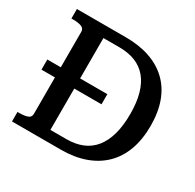

<svg xmlns="http://www.w3.org/2000/svg" viewBox="-154 -880 1069 1050"><g transform="rotate(30 380.5 -355.0)"><path d="M42 -390H421V-326H42ZM44 -650V-710H354Q437 -710 503.5 -687.5Q570 -665 617 -620.5Q664 -576 688.5 -510Q713 -444 713 -358Q713 -272 688.5 -205Q664 -138 617 -92.5Q570 -47 503.5 -23.5Q437 0 354 0H44V-60H55Q87 -60 107 -67Q127 -74 127 -96V-614Q127 -635 107 -642.5Q87 -650 55 -650ZM349 -645H249V-65H349Q407 -65 450.5 -83Q494 -101 523.5 -137.5Q553 -174 568.5 -229Q584 -284 584 -358Q584 -432 568.5 -486Q553 -540 523.5 -575Q494 -610 450.5 -627.5Q407 -645 349 -645Z"/></g></svg>

Font: Roboto Serif SemiCondensed Medium
Style: Regular
Weight: 500
Width: 4
Designer: Greg Gazdowicz
Foundry: Commercial Type
Version: Version 1.007